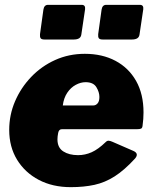

<svg xmlns="http://www.w3.org/2000/svg" viewBox="-20 -762 630 792"><path d="M331 -724 316 -623Q315 -610 307 -604.5Q299 -599 284 -599H164Q151 -599 147.5 -604.5Q144 -610 145 -621L159 -722Q162 -742 178 -742H317Q333 -742 331 -724ZM571 -724 556 -623Q555 -610 547 -604.5Q539 -599 524 -599H404Q391 -599 387.5 -604.5Q384 -610 385 -621L399 -722Q402 -742 418 -742H557Q573 -742 571 -724ZM272 10Q197 10 140 -20Q83 -50 50.5 -103Q18 -156 18 -226Q18 -288 42 -344Q66 -400 108.5 -444.5Q151 -489 207.5 -514.5Q264 -540 330 -540Q402 -540 456.5 -511Q511 -482 541.5 -428Q572 -374 572 -298Q572 -285 571 -271Q570 -257 568 -243Q567 -234 562 -231.5Q557 -229 544 -229H235Q223 -229 220 -214Q217 -199 217 -187Q217 -153 241 -137.5Q265 -122 302 -122Q331 -122 358 -134Q385 -146 416 -176Q422 -182 428.5 -181.5Q435 -181 444 -177L529 -140Q555 -129 537 -108Q493 -60 453 -34.5Q413 -9 369.5 0.5Q326 10 272 10ZM365 -327Q375 -327 382.5 -335.5Q390 -344 390 -362Q390 -382 377.5 -402.5Q365 -423 333 -423Q313 -423 292.5 -412Q272 -401 257.5 -379.5Q243 -358 239 -327Z"/></svg>

Font: Libre Franklin Black
Style: Italic
Weight: 900
Italic angle: -8°
Designer: Pablo Impallari, Rodrigo Fuenzalida, Nhung Nguyen
Foundry: Impallari Type
Version: Version 3.000